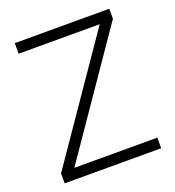

<svg xmlns="http://www.w3.org/2000/svg" viewBox="-128 -801 823 903"><g transform="rotate(-20 283.0 -350.0)"><path d="M42 0V-50L472 -675L485 -647H47V-700H520V-650L91 -26L79 -53H525V0Z"/></g></svg>

Font: Fustat Light
Style: Regular
Weight: 300
Designer: Mohamed Gaber, Khaled Hosny, Laura Garcia Mut
Foundry: Kief Type Foundry, Alif Type Foundry, Hard Type Foundry
Version: Version 1.007